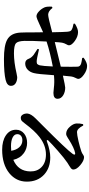

<svg xmlns="http://www.w3.org/2000/svg" viewBox="468 -1286 847 1824"><g transform="rotate(90 892.0 -373.5)"><path d="M540 13Q413 13 358 -17Q294 -51 289 -143Q287 -178 287 -279Q286 -331 286 -359Q258 -347 216 -327Q151 -296 134 -296Q112 -296 87 -320Q63 -342 49 -374Q40 -397 43 -443L55 -448Q86 -407 119 -407Q145 -407 286 -445Q284 -553 281 -589Q279 -609 274.5 -618Q270 -627 259 -632Q247 -640 214 -646Q208 -647 205 -648L204 -661Q253 -691 284 -691Q326 -691 369 -660Q410 -630 410 -605Q410 -595 401 -581Q389 -560 385 -539Q381 -517 379 -470Q427 -483 543 -510Q592 -522 613 -527Q615 -642 613 -687Q612 -711 584 -720Q567 -725 533 -730Q531 -730 530 -730L528 -744Q574 -777 605 -777Q646 -777 688 -747Q729 -718 729 -693Q729 -684 720 -668Q708 -644 706 -626Q704 -611 701 -575Q699 -557 698 -547Q796 -569 812 -569Q852 -569 883 -551Q918 -530 918 -497Q918 -457 862 -457Q846 -457 817 -461Q760 -468 706 -463L694 -462Q694 -458 693 -451Q684 -312 674 -272Q665 -235 642 -213Q617 -189 582 -189Q549 -189 537 -224Q529 -246 502 -268Q486 -280 449 -303Q446 -305 444 -306L448 -320Q542 -298 562 -298Q579 -298 586 -302Q594 -308 600 -327Q607 -358 611 -451Q474 -425 374 -392Q366 -242 368 -181Q370 -119 391 -100.5Q412 -82 487 -82Q570 -82 678 -107Q706 -113 712 -113Q745 -113 769 -99Q795 -83 795 -54Q795 -17 739 -3Q675 13 540 13Z M1402 30Q1318 30 1266 -5Q1212 -41 1212 -102Q1212 -149 1249 -179Q1284 -207 1337 -207Q1390 -207 1433 -177Q1483 -141 1498 -76Q1606 -122 1608 -237Q1609 -303 1568 -343Q1525 -386 1447 -386Q1361 -386 1282 -325Q1223 -280 1152 -185Q1134 -161 1125 -154Q1113 -146 1096.5 -147Q1080 -148 1069 -165Q1057 -183 1058 -210Q1061 -244 1105 -288Q1124 -307 1172 -355Q1402 -584 1440 -638Q1451 -653 1447.5 -659.5Q1444 -666 1432 -663Q1387 -655 1304 -603Q1300 -601 1292 -595Q1267 -578 1251 -578Q1213 -578 1182 -615Q1154 -647 1152.5 -676.5Q1151 -706 1159 -739L1172 -740Q1202 -681 1235 -681Q1259 -681 1320 -695Q1375 -708 1417 -722Q1435 -728 1451 -740Q1463 -748 1472 -748Q1506 -748 1548 -712.5Q1590 -677 1590 -647Q1590 -634 1579 -624Q1572 -618 1552 -606Q1535 -596 1526 -590Q1484 -562 1411 -498Q1346 -441 1315 -409Q1308 -401 1310.5 -396.5Q1313 -392 1320 -394Q1323 -395 1329 -397Q1411 -427 1475 -427Q1574 -427 1638 -369Q1706 -306 1705 -202Q1704 -103 1625 -38Q1541 30 1402 30ZM1368 -54Q1384 -54 1412 -56Q1404 -105 1377.5 -133.5Q1351 -162 1312 -162Q1286 -162 1270 -149Q1254 -136 1254 -114Q1254 -86 1284.5 -70Q1315 -54 1368 -54Z"/></g></svg>

Font: GenRyuMin TW B
Style: Regular
Weight: 700
Version: Version 1.501;PS 1;hotconv 16.6.51;makeotf.lib2.5.65220